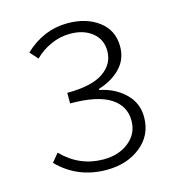

<svg xmlns="http://www.w3.org/2000/svg" viewBox="-103 -762 806 865"><g transform="rotate(-15 300.0 -330.0)"><path d="M290 12.2Q154.3 12.2 63 -81.1L95.2 -120.1Q176.3 -37.1 288.1 -37.1Q359.9 -37.1 407 -75.2Q454.1 -113.3 454.1 -173.8Q454.1 -242.7 393.8 -281.2Q333.5 -319.8 207 -319.8V-369.1Q321.3 -369.1 375.7 -406.5Q430.2 -443.8 430.2 -504.9Q430.2 -558.6 390.6 -590.8Q351.1 -623 287.1 -623Q240.7 -623 197.5 -603.5Q154.3 -584 122.1 -551.8L88.9 -588.9Q177.2 -671.9 288.1 -671.9Q376.5 -671.9 433.8 -628.4Q491.2 -585 491.2 -509.8Q491.2 -450.2 452.4 -409.7Q413.6 -369.1 349.1 -349.1V-344.2Q418.9 -330.6 466.1 -285.6Q513.2 -240.7 513.2 -174.8Q513.2 -90.3 449.2 -39.1Q385.3 12.2 290 12.2Z"/></g></svg>

Font: Office Code Pro Light
Style: Regular
Weight: 300
Designer: Nathan Rutzky & Paul D. Hunt
Foundry: Adobe Systems Incorporated
Version: Version 1.004;PS 001.004;hotconv 1.0.70;makeotf.lib2.5.58329